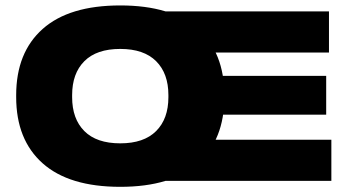

<svg xmlns="http://www.w3.org/2000/svg" viewBox="-20 -682 1320 724"><path d="M433.5 22.5Q240.5 22.5 140.8 -66.2Q41 -155 41 -316V-323Q41 -484 140.8 -572.8Q240.5 -661.5 433.5 -661.5Q626.5 -661.5 726.2 -572.8Q826 -484 826 -323V-316Q826 -155 726.2 -66.2Q626.5 22.5 433.5 22.5ZM433.5 -141.5Q522.5 -141.5 568.8 -187.8Q615 -234 615 -315.5V-323.5Q615 -405 568.8 -451.2Q522.5 -497.5 433.5 -497.5Q344 -497.5 298 -451.2Q252 -405 252 -323.5V-315.5Q252 -234 298 -187.8Q344 -141.5 433.5 -141.5ZM578.5 0V-155H1229.5V0ZM720.5 -249.5V-396H1210V-249.5ZM578.5 -484V-639H1220.5V-484Z"/></svg>

Font: Anek Latin Expanded ExtraBold
Style: Regular
Weight: 800
Width: 7
Designer: Yesha Goshar
Foundry: Ek Type
Version: Version 1.003